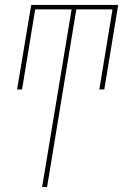

<svg xmlns="http://www.w3.org/2000/svg" viewBox="-20 -550 540 775"><path d="M150 205 269 -512H122L69 -189H49L106 -530H457L401 -189H381L434 -512H288L170 205Z"/></svg>

Font: Iosevka Slab Thin Oblique
Style: Regular
Weight: 100
Italic angle: -9°
Monospace: yes
Designer: Belleve Invis
Foundry: Belleve Invis
Version: Version 11.1.0; ttfautohint (v1.8.3)